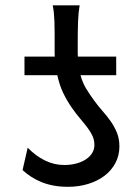

<svg xmlns="http://www.w3.org/2000/svg" viewBox="-20 -699 531 731"><path d="M286.6 -412.6Q293.9 -385.3 307.1 -363Q320.3 -340.8 339.4 -314.9Q354.5 -294.4 371.1 -275.6Q387.7 -256.8 401.9 -236.6Q416 -216.3 425.3 -193.4Q434.6 -170.4 434.6 -141.6Q434.6 -106.9 419.4 -78.4Q404.3 -49.8 377.9 -29.8Q351.6 -9.8 315.9 1.2Q280.3 12.2 239.3 12.2Q209 12.2 184.1 7.6Q159.2 2.9 138.2 -5.6Q117.2 -14.2 99.4 -25.6Q81.5 -37.1 65.9 -51.3L85.4 -136.7Q116.2 -105 151.4 -87.9Q186.5 -70.8 224.6 -70.8Q250 -70.8 271.2 -76.7Q292.5 -82.5 307.6 -92.8Q322.8 -103 331.1 -116.7Q339.4 -130.4 339.4 -146.5Q339.4 -165.5 332.3 -181.2Q325.2 -196.8 313.2 -212.6Q301.3 -228.5 285.9 -246.6Q270.5 -264.6 253.9 -288.1Q235.4 -314.5 220.9 -344.5Q206.5 -374.5 198.2 -412.6H73.2V-483.4H188.5Q188 -490.2 188 -497.6V-571.8Q188 -597.2 187.3 -616.2Q186.5 -635.3 185.1 -649.9Q183.6 -664.6 180.7 -678.7H283.2Q280.8 -664.6 279.3 -649.9Q277.8 -635.3 277.1 -616.2Q276.4 -597.2 276.1 -572Q275.9 -546.9 275.9 -512.7V-497.1Q275.9 -490.2 276.4 -483.4H422.4V-412.6Z"/></svg>

Font: Andika Phon
Style: Regular
Weight: 400
Designer: Victor Gaultney, Annie Olsen, Julie Remington, Don Collingsworth, Eric Hays, Becca Hirsbrunner
Foundry: SIL International
Version: Version 5.000